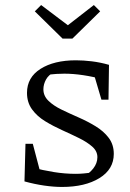

<svg xmlns="http://www.w3.org/2000/svg" viewBox="-20 -734 514 761"><path d="M226 7Q193 7 155 1.5Q117 -4 77 -15L104 -71Q150 -59 193.5 -52Q237 -45 280 -45Q296 -45 312 -46.5Q328 -48 344 -50L311 -36Q333 -45 349.5 -66Q366 -87 366 -111Q366 -135 345.5 -153Q325 -171 293.5 -186.5Q262 -202 226.5 -218Q191 -234 159 -253.5Q127 -273 107 -300.5Q87 -328 87 -366Q87 -427 140.5 -461Q194 -495 281 -495Q310 -495 343.5 -491Q377 -487 412 -477L394 -418Q350 -430 310 -436Q270 -442 235 -442Q219 -442 203.5 -441Q188 -440 170 -438L195 -448Q173 -438 162.5 -419Q152 -400 152 -380Q152 -354 172 -334.5Q192 -315 224 -299.5Q256 -284 291.5 -268.5Q327 -253 359 -233.5Q391 -214 411 -187.5Q431 -161 431 -124Q431 -63 374 -28Q317 7 226 7ZM77 -15 81 -164H110L149 -16ZM382 -339 341 -478 412 -477 410 -339ZM228 -581 118 -689 143 -714 249 -634 352 -714 377 -689 267 -581Z"/></svg>

Font: Piazzolla Thin Light
Style: Regular
Weight: 300
Version: Version 2.005